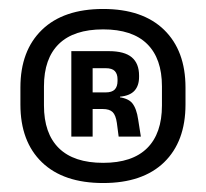

<svg xmlns="http://www.w3.org/2000/svg" viewBox="-20 -669 460 428"><path d="M210 -261Q121.5 -261 73.5 -307.2Q25.5 -353.5 25.5 -436V-474Q25.5 -556 73.5 -602.5Q121.5 -649 210 -649Q298 -649 345.8 -602.5Q393.5 -556 393.5 -474V-436Q393.5 -353.5 345.8 -307.2Q298 -261 210 -261ZM210 -306Q275 -306 308 -338.8Q341 -371.5 341 -434V-476.5Q341 -538.5 308 -571Q275 -603.5 210 -603.5Q144.5 -603.5 111.2 -571Q78 -538.5 78 -476.5V-434Q78 -371.5 111.2 -338.8Q144.5 -306 210 -306ZM244.5 -364.5 240.5 -395Q238 -412.5 231 -419.2Q224 -426 209 -426H171.5V-463H215.5Q229.5 -463 235.8 -469.5Q242 -476 242 -488.5V-492.5Q242 -504 236 -510.5Q230 -517 215.5 -517H171V-555H222.5Q257.5 -555 273.8 -541.2Q290 -527.5 290 -500.5V-497.5Q290 -478 279.8 -466.8Q269.5 -455.5 247.5 -453.5V-447.5L239.5 -453Q265 -451 274.8 -439Q284.5 -427 288 -402.5L294 -364.5ZM139 -364.5V-555H186.5V-450.5V-434.5V-364.5Z"/></svg>

Font: Anek Telugu Medium SemiBold
Style: Regular
Weight: 600
Version: Version 1.003